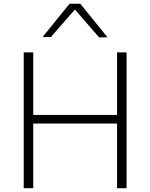

<svg xmlns="http://www.w3.org/2000/svg" viewBox="-20 -988 789 1008"><path d="M104.5 0V-713H154.5V-384.5H594.5V-713H644.5V0H594.5V-339.5H154.5V0ZM500.5 -791.5Q468.5 -828.5 437 -864.5Q405.5 -900.5 373.5 -938Q341 -901 310 -865.5Q279 -830 247 -793.5H203.5Q238.5 -837 274 -880.8Q309.5 -924.5 345.5 -968.5H401.5Q437 -924.5 472.8 -880.5Q508.5 -836.5 544 -792.5Z"/></svg>

Font: Commissioner ExtraLight
Style: Regular
Weight: 200
Designer: Kostas Bartsokas
Foundry: Kostas Bartsokas
Version: Version 1.000; ttfautohint (v1.8.3)